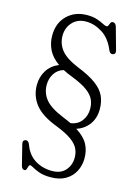

<svg xmlns="http://www.w3.org/2000/svg" viewBox="-133 -783 740 1043"><g transform="rotate(15 237.0 -262.0)"><path d="M411 45.5Q410.5 84 393.2 117Q376 150 342.2 169.8Q308.5 189.5 258.5 189.5Q220.5 189.5 195.5 180.8Q170.5 172 156.2 163.5Q142 155 136.5 155Q130.5 155 128 163.2Q125.5 171.5 122.5 180Q119.5 188.5 112 188.5Q98 188.5 93 170L64.5 56.5Q58.5 35 75.5 30Q91 26.5 99.5 47Q119 102 161.2 128.2Q203.5 154.5 257 154.5Q306 154.5 332 125.2Q358 96 358.5 55.5Q359 27.5 348 3.8Q337 -20 307.2 -41.8Q277.5 -63.5 221 -86Q132 -119.5 94.8 -166.8Q57.5 -214 57.5 -275.5Q57.5 -321.5 80.2 -357.8Q103 -394 146 -411.5Q104.5 -441 86.5 -477.5Q68.5 -514 68.5 -557Q68.5 -627.5 112.5 -670.2Q156.5 -713 224.5 -713Q257 -713 280 -705.2Q303 -697.5 317.8 -689.5Q332.5 -681.5 339.5 -681.5Q347 -681.5 350 -689.2Q353 -697 356.5 -704.5Q360 -712 369 -712Q384.5 -712 390 -692L423.5 -572Q431 -548.5 414 -544Q398 -539.5 389.5 -559Q364 -621.5 319 -649.5Q274 -677.5 228 -677.5Q180.5 -677.5 151.8 -646.5Q123 -615.5 123 -570.5Q123 -525.5 150.8 -490.2Q178.5 -455 251 -425Q316.5 -399 354 -371.2Q391.5 -343.5 406.8 -310.8Q422 -278 422 -236.5Q422 -186 396 -150.5Q370 -115 326 -101Q373.5 -71 392.5 -35.8Q411.5 -0.5 411 45.5ZM240 -143.5Q266 -133 287.5 -122.5Q327.5 -128 349.2 -156.8Q371 -185.5 371 -223.5Q371.5 -252 360.5 -276.2Q349.5 -300.5 319.5 -322.8Q289.5 -345 232 -367.5Q202 -378.5 178 -391.5Q146 -382.5 127.5 -354.8Q109 -327 109 -290Q109 -245 137.2 -209.5Q165.5 -174 240 -143.5Z"/></g></svg>

Font: Fraunces 144pt S100 Light
Style: Regular
Weight: 300
Version: Version 1.000; ttfautohint (v1.8.3)